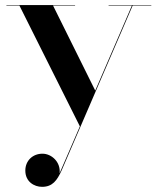

<svg xmlns="http://www.w3.org/2000/svg" viewBox="-20 -480 620 762"><path d="M278 -458V-460H5.5V-458H57L297 21.5L216.5 207.5C221.5 163.5 185 130 148.5 130C110 130 80.5 157.5 80.5 197C80.5 241 115.5 261.5 147 261.5C188.5 261.5 206.5 236 224.5 196.5L506.5 -458H580.5V-460H411V-458H503.5L358 -120.5L190.5 -458Z"/></svg>

Font: Bodoni* 96pt Medium
Style: Regular
Weight: 500
Version: Version 2.3